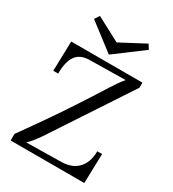

<svg xmlns="http://www.w3.org/2000/svg" viewBox="-217 -1041 1044 1159"><g transform="rotate(30 305.0 -461.5)"><path d="M43 -45.9Q71.3 -85.4 106.9 -135.7Q142.6 -186 186.8 -250.2Q231 -314.5 283.4 -394.5Q335.9 -474.6 397.9 -573.2Q412.1 -595.7 427.7 -618.4Q443.4 -641.1 461.9 -663.1L207 -659.2Q177.2 -657.7 155.3 -647.7Q133.3 -637.7 118.7 -617.4Q104 -597.2 96.7 -566.4Q89.4 -535.6 89.4 -493.2H55.2L61 -700.2H557.1V-665L198.2 -120.1Q187 -104 178 -91.8Q168.9 -79.6 160.9 -69.8Q152.8 -60.1 145.3 -52.2Q137.7 -44.4 129.9 -37.1L373 -41Q405.8 -41.5 434.3 -51.3Q462.9 -61 483.6 -81.3Q504.4 -101.6 516.4 -132.3Q528.3 -163.1 528.3 -205.1H562L556.2 0H43ZM297.9 -746.1H295.9L111.8 -887.2L133.8 -920.9L299.8 -833H301.8L471.7 -922.9L491.7 -891.1Z"/></g></svg>

Font: Lora
Style: Regular
Weight: 400
Designer: Olga Karpushina, Alexei Vanyashin
Foundry: Cyreal (www.cyreal.org, a@cyreal.org)
Version: Version 1.014